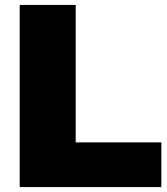

<svg xmlns="http://www.w3.org/2000/svg" viewBox="-20 -760 680 780"><path d="M60 0V-740H287.5V-181.5H635.5V0Z"/></svg>

Font: Encode Sans SC SemiExpanded Black
Style: Regular
Weight: 900
Width: 6
Designer: Multiple Designers
Foundry: Impallari Type
Version: Version 3.002